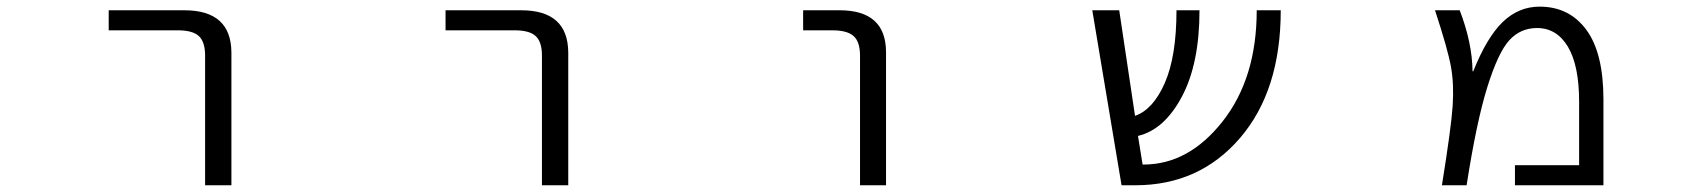

<svg xmlns="http://www.w3.org/2000/svg" viewBox="-20 -550 5040 570"><path d="M302.7 -460V-519.5H527.3Q666 -519.5 667 -394.5V0H588.9V-384.8Q588.9 -425.8 570.3 -442.9Q551.8 -460 507.8 -460Z M1302.7 -460V-519.5H1527.3Q1666 -519.5 1667 -394.5V0H1588.9V-384.8Q1588.9 -425.8 1570.3 -442.9Q1551.8 -460 1507.8 -460Z M2364.3 -460V-519.5H2472.7Q2610.4 -519.5 2610.4 -394.5V0H2533.2V-384.8Q2533.2 -425.8 2514.2 -442.9Q2495.1 -460 2451.2 -460Z M3782.2 -519.5Q3782.2 -281.2 3661.6 -140.6Q3541 0 3350.6 0H3309.6L3222.7 -519.5H3302.7L3349.6 -206.1Q3403.3 -224.6 3438 -303.7Q3472.7 -382.8 3472.7 -519.5H3541Q3541 -361.3 3488.8 -263.2Q3436.5 -165 3358.4 -146.5L3372.1 -61.5H3375Q3508.8 -61.5 3609.9 -189.9Q3710.9 -318.4 3710.9 -519.5Z M4477.5 0V-59.6H4668V-248Q4668 -355.5 4634.8 -411.1Q4601.6 -466.8 4543 -466.8Q4494.1 -466.8 4460.9 -430.7Q4427.7 -394.5 4395.5 -291.5Q4363.3 -188.5 4334 0H4260.7Q4288.1 -169.9 4292.5 -234.9Q4296.9 -299.8 4287.6 -351.6Q4278.3 -403.3 4240.2 -519.5H4313.5Q4350.6 -422.9 4351.6 -338.9L4353.5 -337.9Q4393.6 -438.5 4440.9 -484.4Q4488.3 -530.3 4550.8 -530.3Q4638.7 -530.3 4689.5 -461.4Q4740.2 -392.6 4740.2 -254.9V0Z"/></svg>

Font: GenEi Gothic M SemiLight
Style: Regular
Weight: 350
Designer: o_tamon (Modified); [Source Han Sans]
Ryoko NISHIZUKA  (kana & ideographs); Paul D. Hunt (Latin, Greek & Cyrillic); Wenl
Version: Version 1.1a;Original Version 1.004